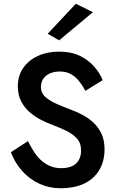

<svg xmlns="http://www.w3.org/2000/svg" viewBox="-20 -988 619 1023"><path d="M129 -236 38 -177Q60 -119 99 -76Q138 -33 190 -9Q242 15 302 15Q377 15 429 -10Q481 -35 509 -82Q537 -129 537 -193Q537 -240 521 -274.5Q505 -309 479 -333.5Q453 -358 421.5 -375Q390 -392 359 -403Q317 -419 280.5 -435Q244 -451 221 -472Q198 -493 198 -523Q198 -549 210 -567.5Q222 -586 245 -596.5Q268 -607 299 -607Q333 -607 358 -593Q383 -579 401.5 -555.5Q420 -532 435 -504L527 -561Q513 -597 483 -632Q453 -667 406.5 -690Q360 -713 295 -713Q232 -713 182 -690Q132 -667 103.5 -625.5Q75 -584 75 -529Q75 -481 93.5 -446.5Q112 -412 140 -388.5Q168 -365 199.5 -349Q231 -333 256 -324Q296 -309 331.5 -292Q367 -275 389.5 -250.5Q412 -226 412 -187Q412 -157 400 -135.5Q388 -114 364.5 -103Q341 -92 306 -92Q275 -92 250 -102Q225 -112 203.5 -130Q182 -148 164 -175Q146 -202 129 -236ZM475 -923 384 -968 234 -808 295 -773Z"/></svg>

Font: Jost Medium
Style: Regular
Weight: 500
Version: Version 3.710